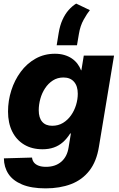

<svg xmlns="http://www.w3.org/2000/svg" viewBox="-20 -830 657 1062"><path d="M232.4 211.9Q153.3 211.9 102.1 190.4Q50.8 168.9 26.4 131.6Q2 94.2 1.5 45.9L157.2 41.5Q158.7 57.1 167.7 68.6Q176.8 80.1 193.4 86.4Q210 92.8 234.4 92.8Q286.1 92.8 318.8 64.7Q351.6 36.6 359.4 -14.6L372.1 -91.8H368.2Q350.1 -63 327.9 -43.5Q305.7 -23.9 277.8 -14.2Q250 -4.4 215.3 -4.4Q156.7 -4.4 113.8 -30Q70.8 -55.7 47.6 -102.5Q24.4 -149.4 24.4 -212.9Q24.4 -272.9 42.5 -329.8Q60.5 -386.7 94.5 -432.6Q128.4 -478.5 176.5 -505.6Q224.6 -532.7 283.7 -532.7Q312 -532.7 335.4 -525.9Q358.9 -519 377 -506.8Q395 -494.6 408 -477.8Q420.9 -460.9 428.2 -441.4H430.2L443.4 -522.5H610.8L527.3 -19Q514.2 63 474.4 114Q434.6 165 372.8 188.5Q311 211.9 232.4 211.9ZM268.6 -134.3Q302.2 -134.3 328.4 -150.1Q354.5 -166 372.8 -191.9Q391.1 -217.8 400.6 -249Q410.2 -280.3 410.2 -311.5Q410.2 -354 389.4 -377.7Q368.7 -401.4 331.1 -401.4Q297.9 -401.4 272.5 -385Q247.1 -368.7 229.5 -342Q211.9 -315.4 203.1 -283.4Q194.3 -251.5 194.3 -220.2Q194.3 -178.7 213.4 -156.5Q232.4 -134.3 268.6 -134.3ZM293.5 -579.6 304.7 -648.4Q311.5 -689.5 325.7 -720.7Q339.8 -752 359.4 -774.2Q378.9 -796.4 401.4 -810.1L477.1 -773.9Q461.9 -755.4 442.9 -721.4Q423.8 -687.5 416.5 -642.6L405.8 -579.6Z"/></svg>

Font: Inter 28pt ExtraBold
Style: Italic
Weight: 800
Italic angle: -9.3988°
Designer: Rasmus Andersson
Foundry: rsms
Version: Version 4.001;git-66647c0bb